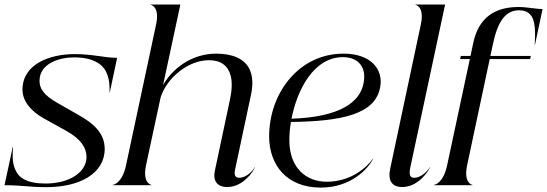

<svg xmlns="http://www.w3.org/2000/svg" viewBox="-30 -820 2422 850"><path d="M177 8.5C321 8.5 433.5 -51 433.5 -160.5C433.5 -231.5 383.5 -273.5 319.5 -310L226.5 -363C158 -401.5 145 -431.5 145 -462.5C145 -539 232.5 -566 298 -566C381.5 -566 423 -536 439.5 -503C455.5 -469 455.5 -437.5 455 -410.5H456L488.5 -564C431.5 -564 381.5 -580.5 300.5 -580.5C188 -580.5 69.5 -535 69.5 -423C69.5 -370.5 109.5 -326.5 162 -297L264.5 -240C327.5 -205 353 -166 353 -125C353 -58.5 279 -7.5 171.5 -7.5C88.5 -7.5 52 -33.5 37.5 -69.5C23 -101 25.5 -139.5 28 -169.5H26.5L-10 0C69.5 0 95 8.5 177 8.5Z M976.5 8C1043.5 8 1090 -57 1099 -80H1098C1091.5 -66.5 1062 -33 1029 -33C1009.5 -33 1005.5 -47.5 1011.5 -73L1081.5 -402C1091 -446 1088.5 -484.5 1075 -513C1053 -560 999.5 -582.5 927.5 -582.5C814.5 -582.5 731.5 -513 692 -443.5L768.5 -800H637V-798.5C639.5 -798.5 678 -790 661 -711.5L528 -88.5C511.5 -10 473.5 -1.5 468.5 -1.5V0H640.5V-1.5C638 -1.5 600 -10 616.5 -88.5L681 -388.5C708.5 -475.5 803.5 -553.5 894.5 -553.5C948 -553.5 979.5 -529.5 991.5 -484C998.5 -455.5 997 -419 987.5 -376.5L921.5 -65.5C911.5 -20 930.5 8 976.5 8Z M1161.5 -215.5C1162 -89 1239.5 10.5 1390 10.5C1524.5 10.5 1599.5 -73 1622 -117L1621 -117.5C1594.5 -79.5 1524.5 -15.5 1416.5 -15.5C1325.5 -15.5 1251 -76 1251 -199.5C1251 -224 1253 -252 1258 -280C1480 -283 1633.5 -312.5 1653.5 -436.5C1666.5 -510.5 1615 -582.5 1490.5 -582.5C1294 -582.5 1161.5 -409 1161.5 -215.5ZM1260.5 -294.5C1285.5 -422 1358.5 -567 1488.5 -567C1556 -567 1593 -522.5 1580 -454.5C1565.5 -366.5 1473 -301.5 1260.5 -294.5Z M1833 -711.5 1697.5 -73.5C1686 -20 1705.5 8 1751 8C1818 8 1865 -57 1873.5 -80H1872.5C1866 -66.5 1836.5 -33 1803.5 -33C1784 -33 1779.5 -47.5 1787 -81.5L1940.5 -800H1809V-798.5C1811.5 -798.5 1850 -790 1833 -711.5Z M2038 -88.5 2138 -558.5H2317L2320 -572.5H2141L2151.5 -621.5C2173 -725.5 2208 -774.5 2268.5 -774.5C2305.5 -774.5 2323 -755 2330.5 -733C2343 -699.5 2338 -631 2337 -622.5H2338.5L2372 -780C2340.5 -780 2304.5 -789 2265.5 -789C2165 -789 2089.5 -746 2065 -629.5L2053 -572.5H2010L2007 -558.5H2050L1949.5 -88.5C1933 -10 1895.5 -1.5 1890.5 -1.5V0H2062V-1.5C2059.5 -1.5 2021.5 -10 2038 -88.5Z"/></svg>

Font: Beautique Display Italic
Style: Regular
Weight: 400
Italic angle: -12°
Designer: Nhat-Quang Ngo
Version: Version 1.100;Glyphs 3.2.3 (3260)